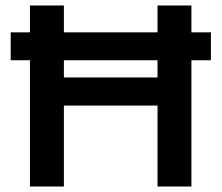

<svg xmlns="http://www.w3.org/2000/svg" viewBox="-20 -680 808 700"><path d="M748.9 -460.4H19V-562.1H748.9ZM89.2 0V-660H212.9V-397.6H554.3V-660H677.8V0H554.3V-295.1H212.9V0Z"/></svg>

Font: Panamera Thin
Style: Regular
Weight: 100
Designer: Bastien Sozeau
Foundry: NBR — Bastien Sozeau
Version: Version 3.003;gftools[0.9.33]